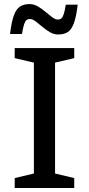

<svg xmlns="http://www.w3.org/2000/svg" viewBox="-20 -946 448 966"><path d="M353.5 -50V0H54V-50L150.5 -73V-631L54 -653.5V-704H353.5V-653.5L257 -631V-73ZM371 -922.5Q363.5 -860 351.2 -827.8Q339 -795.5 320 -784Q301 -772.5 273 -772.5Q251 -772.5 231 -784.2Q211 -796 192.8 -811.5Q174.5 -827 158.8 -838.8Q143 -850.5 130.5 -850.5Q120.5 -850.5 113.5 -845Q106.5 -839.5 101.2 -823.5Q96 -807.5 90.5 -775H30.5Q38 -837.5 50.2 -869.8Q62.5 -902 81.8 -913.8Q101 -925.5 128.5 -925.5Q150.5 -925.5 170.5 -913.8Q190.5 -902 208.8 -886.5Q227 -871 242.8 -859.2Q258.5 -847.5 271 -847.5Q281 -847.5 288 -852.8Q295 -858 300.5 -874.5Q306 -891 311 -922.5Z"/></svg>

Font: Newsreader 7pt
Style: Regular
Weight: 400
Designer: Hugues Gentile
Foundry: Production Type
Version: Version 1.003